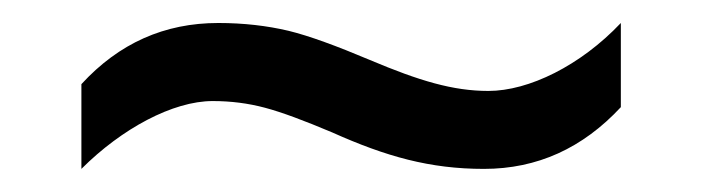

<svg xmlns="http://www.w3.org/2000/svg" viewBox="-20 -436 612 167"><path d="M165 -348.1C180.7 -348.1 195.8 -346.2 210.4 -342.3C225.1 -338.4 244.6 -331.1 269 -320.8C315.9 -299.8 354 -289.1 400.9 -289.1C447.3 -289.1 486.8 -307.1 520 -342.8V-416C484.9 -378.9 439.9 -356.9 404.8 -356.9C374 -356.9 344.7 -365.7 301.8 -383.8C272.9 -396 249 -404.8 231 -409.2C212.4 -413.6 191.9 -416 169.9 -416C123 -416 83.5 -398.4 50.8 -362.8V-289.1C85.9 -324.2 130.4 -348.1 165 -348.1Z"/></svg>

Font: Sahel
Style: Regular
Weight: 400
Foundry: Saber Rastikerdar (saber.rastikerdar@gmail.com)
Version: Version 3.4.0